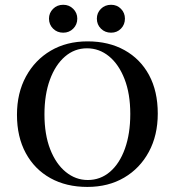

<svg xmlns="http://www.w3.org/2000/svg" viewBox="-20 -751 713 783"><path d="M336.3 11.3Q250 11.3 185.5 -24.6Q121 -60.5 85.1 -126.6Q49.2 -192.7 49.2 -283.1Q49.2 -371.8 85.9 -439.1Q122.6 -506.5 187.1 -544.4Q251.6 -582.3 337.1 -582.3Q423.4 -582.3 487.9 -546.4Q552.4 -510.5 587.9 -444.8Q623.4 -379 623.4 -287.9Q623.4 -199.2 587.1 -131.9Q550.8 -64.5 486.3 -26.6Q421.8 11.3 336.3 11.3ZM337.9 -16.9Q389.5 -16.9 428.6 -50.4Q467.7 -83.9 489.5 -144.8Q511.3 -205.6 511.3 -286.3Q511.3 -368.5 487.9 -428.6Q464.5 -488.7 424.6 -521.4Q384.7 -554 334.7 -554Q283.9 -554 244.8 -520.2Q205.6 -486.3 183.5 -425.8Q161.3 -365.3 161.3 -284.7Q161.3 -202.4 184.7 -142.3Q208.1 -82.3 248.4 -49.6Q288.7 -16.9 337.9 -16.9ZM433.1 -617.7Q408.1 -617.7 391.5 -634.3Q375 -650.8 375 -675Q375 -698.4 391.5 -714.9Q408.1 -731.5 433.1 -731.5Q457.3 -731.5 473.4 -714.9Q489.5 -698.4 489.5 -675Q489.5 -650.8 473.4 -634.3Q457.3 -617.7 433.1 -617.7ZM237.9 -617.7Q212.9 -617.7 196.4 -634.3Q179.8 -650.8 179.8 -675Q179.8 -698.4 196.4 -714.9Q212.9 -731.5 237.9 -731.5Q262.1 -731.5 278.6 -714.9Q295.2 -698.4 295.2 -675Q295.2 -650.8 278.6 -634.3Q262.1 -617.7 237.9 -617.7Z"/></svg>

Font: Playfair 5pt SemiExpanded Light SemiBold
Style: Regular
Weight: 600
Version: Version 2.001;gftools[0.9.30]